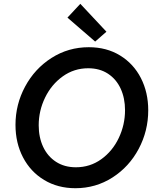

<svg xmlns="http://www.w3.org/2000/svg" viewBox="-20 -972 811 998"><path d="M60.5 -322.8Q60.5 -429.2 110.6 -522.2Q160.6 -615.2 248 -670.9Q335.4 -726.6 441.4 -726.6Q534.2 -726.6 604.2 -683.6Q674.3 -640.6 712.4 -566.2Q750.5 -491.7 750.5 -398.9Q750.5 -291.5 700.9 -198.2Q651.4 -105 564.5 -49.3Q477.5 6.3 372.1 6.3Q280.3 6.3 209.5 -36.4Q138.7 -79.1 99.6 -154.1Q60.5 -229 60.5 -322.8ZM629.9 -399.4Q629.9 -461.9 607.2 -511.2Q584.5 -560.5 541.3 -588.9Q498 -617.2 438.5 -617.2Q365.2 -617.2 306.4 -575.2Q247.6 -533.2 214.4 -464.8Q181.2 -396.5 181.2 -320.8Q181.2 -258.3 204.3 -208.7Q227.5 -159.2 271.2 -130.9Q314.9 -102.5 374.5 -102.5Q448.2 -102.5 506.6 -144.5Q564.9 -186.5 597.4 -254.9Q629.9 -323.2 629.9 -399.4ZM330.6 -880.4 397.5 -952.1 533.2 -807.1 474.6 -755.9Z"/></svg>

Font: Reddit Sans Fudge SmBold Italic
Style: Regular
Weight: 600
Italic angle: -11.25°
Designer: Stephen Hutchings
Version: Version 1.013